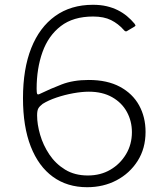

<svg xmlns="http://www.w3.org/2000/svg" viewBox="-20 -772 689 802"><path d="M368 -752Q400 -752 425.5 -746Q451 -740 472 -729.5Q493 -719 510.5 -704.5Q528 -690 542 -673Q544 -670 545.5 -667Q547 -664 542 -661L510 -642Q507 -640 503.5 -641.5Q500 -643 497 -647Q474 -673 444 -688Q414 -703 369 -703Q286 -703 234 -663Q182 -623 157.5 -554.5Q133 -486 133 -401Q133 -384 135.5 -379.5Q138 -375 149 -381Q190 -401 238 -419.5Q286 -438 351 -438Q428 -438 481 -409.5Q534 -381 561 -332Q588 -283 588 -221Q588 -152 555 -100Q522 -48 467 -19Q412 10 344 10Q261 10 201 -33.5Q141 -77 108.5 -160Q76 -243 76 -362Q76 -484 110.5 -571Q145 -658 210.5 -705Q276 -752 368 -752ZM351 -389Q322 -389 286 -382.5Q250 -376 216 -364.5Q182 -353 158 -338Q145 -328 140 -319Q135 -310 135 -290Q135 -253 147.5 -209.5Q160 -166 186 -127Q212 -88 252 -63.5Q292 -39 347 -39Q400 -39 441 -63Q482 -87 506.5 -128Q531 -169 531 -220Q531 -266 510 -304.5Q489 -343 448.5 -366Q408 -389 351 -389Z"/></svg>

Font: Libre Franklin ExtraLight
Style: Regular
Weight: 250
Designer: Pablo Impallari, Rodrigo Fuenzalida, Nhung Nguyen
Foundry: Impallari Type
Version: Version 3.000